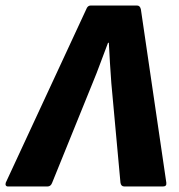

<svg xmlns="http://www.w3.org/2000/svg" viewBox="-51 -675 648 695"><path d="M-22 0Q-28 0 -30 -4Q-32 -8 -30 -14L261 -641Q266 -655 277 -655H445Q456 -655 459 -641L551 -14Q553 0 539 0H399Q387 0 385 -14L352 -374Q349 -411 347 -447.5Q345 -484 343 -520H340Q326 -484 312.5 -447Q299 -410 284 -374L138 -14Q133 0 121 0Z"/></svg>

Font: Sofia Sans Semi Condensed Black
Style: Italic
Weight: 900
Italic angle: -9°
Version: Version 4.100